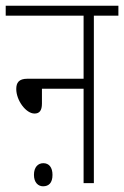

<svg xmlns="http://www.w3.org/2000/svg" viewBox="-20 -642 435 673"><path d="M0 -622V-587H273V-366H76C46 -366 37 -352 37 -330C37 -290 71 -244 101 -244C118 -244 127 -254 127 -279V-331H273V0H309V-587H395V-622ZM99 -29C99 -2 114 11 131 11C151 11 164 -1 164 -29C164 -55 152 -70 132 -70C113 -70 99 -56 99 -29Z"/></svg>

Font: Noto Sans ExtraCondensed ExtraLight
Style: Italic
Weight: 200
Width: 2
Italic angle: -12°
Designer: Monotype Design Team
Foundry: Monotype Imaging Inc.
Version: Version 2.013